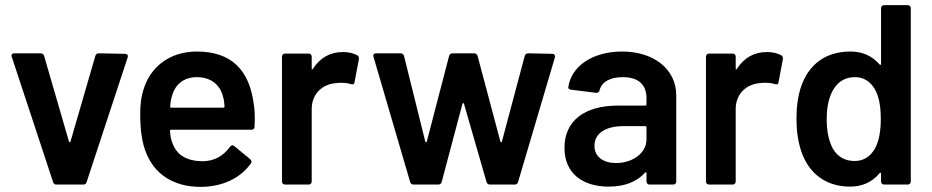

<svg xmlns="http://www.w3.org/2000/svg" viewBox="-20 -720 3637 749"><path d="M305 0C312 0 316 -3 318 -10L478 -496C479 -498 479 -500 479 -501C479 -505 476 -510 468 -510L366 -512C359 -512 354 -509 352 -502L255 -168C254 -164 250 -164 249 -168L152 -502C150 -509 145 -512 138 -512H36C29 -512 25 -509 25 -503C25 -501 25 -499 26 -498L187 -10C189 -3 193 0 200 0Z M970 -313C953 -450 879 -519 748 -519C644 -519 566 -461 539 -368C531 -344 527 -313 527 -274C527 -210 535 -160 550 -124C583 -40 658 9 762 9C846 9 918 -24 959 -83C960 -86 961 -88 961 -90C961 -93 959 -96 956 -99L894 -150C892 -152 890 -153 887 -153C883 -153 880 -151 877 -147C850 -110 814 -91 769 -91C707 -92 668 -116 652 -164C648 -172 645 -187 643 -209C643 -212 645 -214 648 -214H961C969 -214 973 -218 973 -226L974 -257C974 -278 973 -296 970 -313ZM748 -419C801 -419 838 -391 850 -343C853 -334 855 -322 856 -305C856 -302 854 -300 851 -300H648C645 -300 644 -301 644 -303V-305C645 -323 648 -338 652 -349C665 -393 699 -419 748 -419Z M1318 -517C1268 -517 1229 -495 1201 -452C1200 -450 1199 -449 1198 -449C1198 -449 1196 -449 1196 -454V-499C1196 -506 1191 -511 1184 -511H1092C1085 -511 1080 -506 1080 -499V-12C1080 -5 1085 0 1092 0H1184C1191 0 1196 -5 1196 -12V-295C1196 -354 1238 -393 1294 -396C1299 -397 1305 -397 1314 -397C1327 -397 1339 -395 1349 -392C1352 -391 1354 -391 1356 -391C1360 -391 1362 -394 1363 -399L1380 -489V-493C1380 -498 1378 -502 1374 -504C1358 -513 1339 -517 1318 -517Z M1689 0C1696 0 1701 -3 1703 -10L1784 -315C1785 -319 1789 -319 1790 -315L1878 -10C1880 -3 1885 0 1892 0H1988C1995 0 1999 -3 2001 -10L2145 -497V-500C2145 -505 2143 -510 2135 -510L2041 -512C2034 -512 2029 -509 2027 -502L1938 -168C1937 -164 1933 -164 1932 -168L1843 -502C1841 -509 1836 -512 1829 -512H1746C1739 -512 1734 -509 1732 -502L1645 -168C1644 -164 1640 -164 1639 -168L1556 -502C1554 -509 1549 -512 1542 -512H1447C1440 -512 1436 -509 1436 -502L1580 -10C1582 -3 1587 0 1594 0Z M2407 -519C2291 -519 2208 -461 2197 -380V-378C2197 -374 2201 -371 2208 -370L2305 -358H2308C2313 -358 2317 -361 2319 -368C2327 -400 2359 -419 2410 -419C2471 -419 2502 -389 2502 -337V-313C2502 -310 2500 -308 2497 -308H2390C2258 -308 2182 -247 2182 -143C2182 -43 2254 8 2354 8C2416 8 2463 -10 2496 -46C2497 -47 2498 -48 2499 -48C2500 -48 2502 -48 2502 -44V-12C2502 -5 2507 0 2514 0H2606C2613 0 2618 -5 2618 -12V-349C2618 -447 2534 -519 2407 -519ZM2383 -84C2334 -84 2299 -108 2299 -151C2299 -200 2342 -228 2413 -228H2497C2500 -228 2502 -226 2502 -223V-176C2502 -123 2448 -84 2383 -84Z M2972 -517C2922 -517 2883 -495 2855 -452C2854 -450 2853 -449 2852 -449C2852 -449 2850 -449 2850 -454V-499C2850 -506 2845 -511 2838 -511H2746C2739 -511 2734 -506 2734 -499V-12C2734 -5 2739 0 2746 0H2838C2845 0 2850 -5 2850 -12V-295C2850 -354 2892 -393 2948 -396C2953 -397 2959 -397 2968 -397C2981 -397 2993 -395 3003 -392C3006 -391 3008 -391 3010 -391C3014 -391 3016 -394 3017 -399L3034 -489V-493C3034 -498 3032 -502 3028 -504C3012 -513 2993 -517 2972 -517Z M3417 -471C3417 -467 3415 -467 3414 -467C3413 -467 3412 -468 3411 -469C3382 -502 3344 -519 3298 -519C3199 -519 3133 -467 3104 -379C3093 -345 3087 -304 3087 -257C3087 -211 3093 -169 3105 -132C3134 -44 3201 8 3296 8C3343 8 3382 -9 3411 -44C3412 -45 3413 -46 3414 -46C3415 -46 3417 -46 3417 -42V-12C3417 -5 3422 0 3429 0H3521C3528 0 3533 -5 3533 -12V-688C3533 -695 3528 -700 3521 -700H3429C3422 -700 3417 -695 3417 -688ZM3393 -140C3374 -108 3348 -92 3314 -92C3276 -92 3248 -108 3229 -140C3213 -170 3205 -208 3205 -255C3205 -307 3215 -348 3235 -377C3254 -405 3281 -419 3315 -419C3348 -419 3373 -404 3391 -375C3408 -348 3416 -308 3416 -256C3416 -206 3408 -167 3393 -140Z"/></svg>

Font: Barlow SemiBold Numbers
Style: Regular
Weight: 600
Designer: Jeremy Tribby
Foundry: Tribby Type
Version: Version 1.408